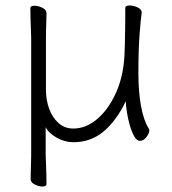

<svg xmlns="http://www.w3.org/2000/svg" viewBox="-20 -504 630 702"><path d="M94 -368Q94 -374 93 -395Q92 -416 91.5 -439.5Q91 -463 91 -474Q91 -483 106 -483Q120 -483 135 -475.5Q150 -468 150 -456Q150 -448 149.5 -431.5Q149 -415 148.5 -397.5Q148 -380 148 -368V-175Q148 -139 159.5 -107Q171 -75 193.5 -54.5Q216 -34 248 -34Q294 -34 335 -68.5Q376 -103 403.5 -163.5Q431 -224 435 -301Q436 -316 436.5 -341.5Q437 -367 437.5 -394.5Q438 -422 438 -444Q438 -466 438 -475Q438 -484 454 -484Q468 -484 483 -477Q498 -470 498 -459V-457Q495 -439 490.5 -381Q486 -323 486 -237Q486 -169 495.5 -116.5Q505 -64 524 -34Q526 -30 526 -27Q526 -17 515.5 -3Q505 11 492 11Q480 11 470.5 -6Q461 -23 454 -48Q447 -73 443.5 -97Q440 -121 440 -134Q406 -63 359 -23.5Q312 16 248 16Q217 16 187.5 -0.5Q158 -17 147 -39V63Q147 69 148 90Q149 111 149.5 134Q150 157 150 169Q150 178 135 178Q122 178 107 170.5Q92 163 92 151Q92 143 92.5 124.5Q93 106 93.5 88Q94 70 94 63Z"/></svg>

Font: Moon Stars Kai T Light
Style: Regular
Weight: 300
Designer: GuiWonder
Version: Version 1.101